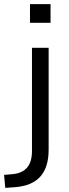

<svg xmlns="http://www.w3.org/2000/svg" viewBox="-71 -718 337 931"><path d="M74.4 -607.3V-698H174.1V-607.3ZM-45.4 193 -51.2 130.1 -7.9 126.2Q37.5 121.7 60.7 94.1Q84 66.5 84 15V-486.3H164.9V6.9Q164.9 50.6 154.7 83.4Q144.5 116.2 123.9 138.9Q103.3 161.6 71.9 174.3Q40.5 187.1 -2.4 190Z"/></svg>

Font: Nunito Sans 12pt ExtraLight
Style: Regular
Weight: 200
Designer: Vernon Adams
Foundry: Vernon Adams
Version: Version 3.101;gftools[0.9.27]